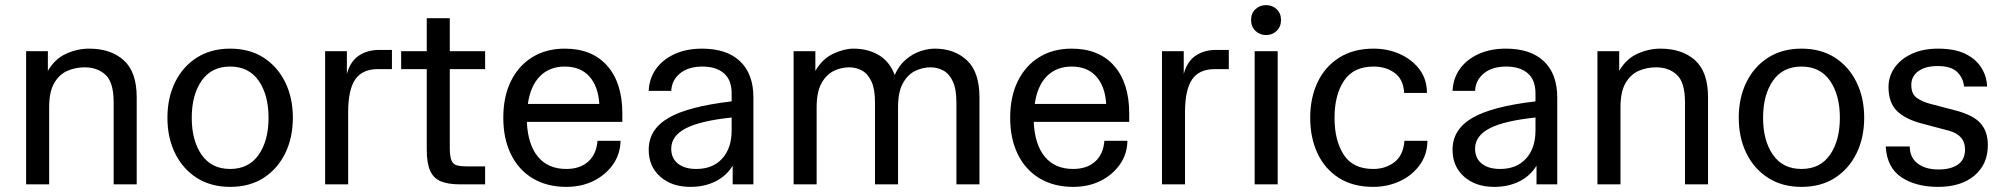

<svg xmlns="http://www.w3.org/2000/svg" viewBox="-20 -720 7830 750"><path d="M82 0V-520H167V-443Q194 -490 238 -510Q282 -530 328 -530Q413 -530 463.5 -484.5Q514 -439 514 -340V0H424V-320Q424 -398 392.5 -427.5Q361 -457 311 -457Q274 -457 242.5 -443Q211 -429 191.5 -395Q172 -361 172 -301V0Z M879 10Q804 10 749 -25Q694 -60 664 -121Q634 -182 634 -260Q634 -338 664 -399Q694 -460 749 -495Q804 -530 879 -530Q955 -530 1009.5 -495Q1064 -460 1094 -399Q1124 -338 1124 -260Q1124 -182 1094 -121Q1064 -60 1009.5 -25Q955 10 879 10ZM879 -60Q952 -60 990.5 -115.5Q1029 -171 1029 -260Q1029 -349 990.5 -404.5Q952 -460 879 -460Q806 -460 767.5 -404.5Q729 -349 729 -260Q729 -171 767.5 -115.5Q806 -60 879 -60Z M1250 0V-520H1335V-431Q1348 -480 1381.5 -502.5Q1415 -525 1461 -525H1511V-450H1456Q1395 -450 1367.5 -409.5Q1340 -369 1340 -282V0Z M1775 0Q1731 0 1702.5 -11.5Q1674 -23 1660.5 -52.5Q1647 -82 1647 -136V-450H1547V-520H1647V-649H1737V-520H1875V-450H1737V-143Q1737 -109 1743.5 -93.5Q1750 -78 1765 -74Q1780 -70 1804 -70H1875V0Z M2192 10Q2117 10 2061.5 -23Q2006 -56 1976 -117Q1946 -178 1946 -260Q1946 -343 1976 -403.5Q2006 -464 2060 -497Q2114 -530 2186 -530Q2293 -530 2352 -463Q2411 -396 2411 -277V-244H2038Q2042 -155 2081.5 -107.5Q2121 -60 2192 -60Q2246 -60 2278 -89Q2310 -118 2314 -170H2404Q2403 -118 2374.5 -77.5Q2346 -37 2299 -13.5Q2252 10 2192 10ZM2186 -460Q2127 -460 2089.5 -422.5Q2052 -385 2042 -314H2321Q2317 -382 2282.5 -421Q2248 -460 2186 -460Z M2677 10Q2604 10 2559 -30Q2514 -70 2514 -135Q2514 -214 2590.5 -259Q2667 -304 2838 -324V-355Q2838 -408 2807.5 -434Q2777 -460 2724 -460Q2669 -460 2636.5 -433.5Q2604 -407 2602 -365H2514Q2516 -413 2542 -450Q2568 -487 2614.5 -508.5Q2661 -530 2722 -530Q2819 -530 2871 -480.5Q2923 -431 2923 -339V0H2842V-73Q2818 -33 2775 -11.5Q2732 10 2677 10ZM2602 -139Q2602 -102 2628 -81Q2654 -60 2700 -60Q2764 -60 2801 -100.5Q2838 -141 2838 -211V-261Q2715 -248 2658.5 -218.5Q2602 -189 2602 -139Z M3080 0V-520H3165V-443Q3192 -490 3234.5 -510Q3277 -530 3314 -530Q3370 -530 3412.5 -505Q3455 -480 3475 -427Q3491 -464 3518 -487Q3545 -510 3575 -520Q3605 -530 3632 -530Q3708 -530 3757 -484.5Q3806 -439 3806 -340V0H3716V-320Q3716 -372 3702 -402Q3688 -432 3665 -444.5Q3642 -457 3615 -457Q3584 -457 3555 -443Q3526 -429 3507 -395Q3488 -361 3488 -301V0H3398V-320Q3398 -372 3384 -402Q3370 -432 3347 -444.5Q3324 -457 3297 -457Q3266 -457 3237 -443Q3208 -429 3189 -395Q3170 -361 3170 -301V0Z M4172 10Q4097 10 4041.5 -23Q3986 -56 3956 -117Q3926 -178 3926 -260Q3926 -343 3956 -403.5Q3986 -464 4040 -497Q4094 -530 4166 -530Q4273 -530 4332 -463Q4391 -396 4391 -277V-244H4018Q4022 -155 4061.5 -107.5Q4101 -60 4172 -60Q4226 -60 4258 -89Q4290 -118 4294 -170H4384Q4383 -118 4354.5 -77.5Q4326 -37 4279 -13.5Q4232 10 4172 10ZM4166 -460Q4107 -460 4069.5 -422.5Q4032 -385 4022 -314H4301Q4297 -382 4262.5 -421Q4228 -460 4166 -460Z M4519 0V-520H4604V-431Q4617 -480 4650.5 -502.5Q4684 -525 4730 -525H4780V-450H4725Q4664 -450 4636.5 -409.5Q4609 -369 4609 -282V0Z M4881 0V-520H4971V0ZM4926 -583Q4901 -583 4884 -599.5Q4867 -616 4867 -642Q4867 -668 4884 -684Q4901 -700 4926 -700Q4950 -700 4967 -684Q4984 -668 4984 -642Q4984 -616 4967 -599.5Q4950 -583 4926 -583Z M5344 10Q5265 10 5210 -25Q5155 -60 5126.5 -121Q5098 -182 5098 -260Q5098 -338 5127 -399Q5156 -460 5211.5 -495Q5267 -530 5346 -530Q5401 -530 5448 -509Q5495 -488 5524.5 -449.5Q5554 -411 5554 -357H5465Q5462 -410 5428 -435Q5394 -460 5346 -460Q5267 -460 5230 -404.5Q5193 -349 5193 -260Q5193 -171 5229 -115.5Q5265 -60 5344 -60Q5393 -60 5427.5 -87Q5462 -114 5466 -170H5556Q5555 -114 5524.5 -73.5Q5494 -33 5446.5 -11.5Q5399 10 5344 10Z M5817 10Q5744 10 5699 -30Q5654 -70 5654 -135Q5654 -214 5730.5 -259Q5807 -304 5978 -324V-355Q5978 -408 5947.5 -434Q5917 -460 5864 -460Q5809 -460 5776.5 -433.5Q5744 -407 5742 -365H5654Q5656 -413 5682 -450Q5708 -487 5754.5 -508.5Q5801 -530 5862 -530Q5959 -530 6011 -480.5Q6063 -431 6063 -339V0H5982V-73Q5958 -33 5915 -11.5Q5872 10 5817 10ZM5742 -139Q5742 -102 5768 -81Q5794 -60 5840 -60Q5904 -60 5941 -100.5Q5978 -141 5978 -211V-261Q5855 -248 5798.5 -218.5Q5742 -189 5742 -139Z M6220 0V-520H6305V-443Q6332 -490 6376 -510Q6420 -530 6466 -530Q6551 -530 6601.5 -484.5Q6652 -439 6652 -340V0H6562V-320Q6562 -398 6530.5 -427.5Q6499 -457 6449 -457Q6412 -457 6380.5 -443Q6349 -429 6329.5 -395Q6310 -361 6310 -301V0Z M7017 10Q6942 10 6887 -25Q6832 -60 6802 -121Q6772 -182 6772 -260Q6772 -338 6802 -399Q6832 -460 6887 -495Q6942 -530 7017 -530Q7093 -530 7147.5 -495Q7202 -460 7232 -399Q7262 -338 7262 -260Q7262 -182 7232 -121Q7202 -60 7147.5 -25Q7093 10 7017 10ZM7017 -60Q7090 -60 7128.5 -115.5Q7167 -171 7167 -260Q7167 -349 7128.5 -404.5Q7090 -460 7017 -460Q6944 -460 6905.5 -404.5Q6867 -349 6867 -260Q6867 -171 6905.5 -115.5Q6944 -60 7017 -60Z M7551 10Q7464 10 7407.5 -27.5Q7351 -65 7346 -148H7440Q7440 -105 7470.5 -81.5Q7501 -58 7552 -58Q7601 -58 7628.5 -77.5Q7656 -97 7656 -136Q7656 -193 7591 -210L7489 -237Q7423 -254 7390 -286.5Q7357 -319 7357 -380Q7357 -422 7381 -456Q7405 -490 7448.5 -510Q7492 -530 7550 -530Q7616 -530 7657.5 -509.5Q7699 -489 7720 -455Q7741 -421 7742 -382H7652Q7649 -415 7625.5 -438.5Q7602 -462 7549 -462Q7501 -462 7473.5 -442Q7446 -422 7446 -388Q7446 -352 7468.5 -337Q7491 -322 7518 -315L7617 -289Q7687 -271 7716 -239Q7745 -207 7745 -153Q7745 -78 7692.5 -34Q7640 10 7551 10Z"/></svg>

Font: Hedvig Letters Sans
Style: Regular
Weight: 400
Designer: Alexander Örn & Tor Weibull
Foundry: Kanon Foundry
Version: Version 1.000; ttfautohint (v1.8.4.7-5d5b)